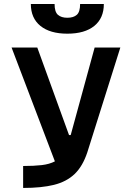

<svg xmlns="http://www.w3.org/2000/svg" viewBox="-20 -928 626 948"><path d="M94.2 0V-108.4Q147.9 -108.4 186 -112.8Q224.1 -117.2 251 -131.3L37.1 -693.4H164.1L320.8 -261.2H329.1L447.3 -693.4H574.2L411.1 -175.8Q388.2 -106.9 348.4 -68.8Q308.6 -30.8 246.8 -15.4Q185.1 0 94.2 0ZM312.5 -761.7Q227.1 -761.7 179.7 -800Q132.3 -838.4 132.3 -908.2H249.5Q249.5 -869.1 266.1 -854.7Q282.7 -840.3 312.5 -840.3Q342.8 -840.3 359.1 -854.7Q375.5 -869.1 375.5 -908.2H492.7Q492.7 -838.4 445.6 -800Q398.4 -761.7 312.5 -761.7Z"/></svg>

Font: Cascadia Code SemiBold
Style: Regular
Weight: 600
Monospace: yes
Designer: Aaron Bell
Foundry: Saja Typeworks
Version: Version 2404.023; ttfautohint (v1.8.4)